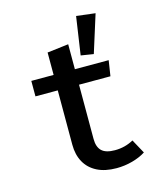

<svg xmlns="http://www.w3.org/2000/svg" viewBox="-120 -898 856 1002"><g transform="rotate(-15 307.5 -397.0)"><path d="M543.6 -28.7Q513.3 -9.2 471.5 2.3Q429.7 13.8 385.6 13.8Q323.6 13.8 280.5 -8.2Q237.4 -30.3 215.4 -70.3Q193.3 -110.3 193.3 -164.1V-457.9H72.8V-541.5H193.3V-662.6L308.2 -676.4V-541.5H490.8L477.9 -457.9H308.2V-165.1Q308.2 -121 330.3 -100Q352.3 -79 401.5 -79Q455.9 -79 502.1 -104.6ZM355.9 -603.1 386.2 -808.2 488.2 -795.9 424.1 -592.3Z"/></g></svg>

Font: Fira Code Fixed Medium
Style: Regular
Weight: 500
Monospace: yes
Designer: Carrois Corporate, Edenspiekermann AG, Nikita Prokopov
Foundry: Carrois Corporate, Edenspiekermann AG, Nikita Prokopov
Version: Version 5.002